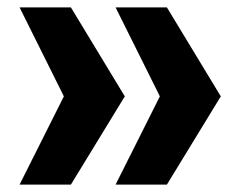

<svg xmlns="http://www.w3.org/2000/svg" viewBox="-20 -557 647 520"><path d="M432 -537 578 -296 432 -57H293L413 -296L293 -537ZM172 -537 318 -296 172 -57H33L153 -296L33 -537Z"/></svg>

Font: Hubot Sans
Style: Bold
Weight: 700
Designer: Deni Anggara
Foundry: GitHub, Inc., Subsidiary of Microsoft Corporation
Version: Version 2.000